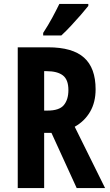

<svg xmlns="http://www.w3.org/2000/svg" viewBox="-20 -954 557 974"><path d="M224 -714Q348 -714 406.5 -661.5Q465 -609 465 -501Q465 -435 437 -387Q409 -339 359 -311L513 0H369L241 -280H204V0H70V-714ZM216 -593H204V-393H221Q281 -393 304 -421Q327 -449 327 -497Q327 -550 299 -571.5Q271 -593 216 -593ZM428 -924Q414 -906 390.5 -879Q367 -852 340.5 -823.5Q314 -795 291 -774H199V-787Q225 -827 245 -864Q265 -901 281 -934H428Z"/></svg>

Font: Noto Sans Gujarati UI ExtraCondensed
Style: Bold
Weight: 700
Width: 2
Designer: Jelle Bosma - Monotype Design Team, Universal Thirst
Foundry: Monotype Imaging Inc.
Version: Version 2.106; ttfautohint (v1.8.4.7-5d5b)